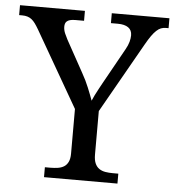

<svg xmlns="http://www.w3.org/2000/svg" viewBox="-57 -762 736 810"><g transform="rotate(5 311.5 -357.0)"><path d="M159.2 0V-42H182.1Q198.7 -42 213.6 -44.2Q228.5 -46.4 239.7 -53.2Q251 -60.1 257.6 -73.5Q264.2 -86.9 264.2 -108.9V-297.9L79.1 -619.1Q70.8 -633.3 63.5 -643.3Q56.2 -653.3 48.1 -659.7Q40 -666 30.3 -668.9Q20.5 -671.9 7.8 -671.9H-4.9V-713.9H270V-671.9H232.9Q219.2 -671.9 210.7 -669.4Q202.1 -667 197.3 -662.6Q192.4 -658.2 190.7 -652.3Q189 -646.5 189 -640.1Q189 -626 195.1 -611.8Q201.2 -597.7 207 -586.9L280.8 -453.1Q298.3 -422.4 310.5 -392.3Q322.8 -362.3 331.1 -338.9Q335.4 -349.6 342 -362.8Q348.6 -376 356.7 -390.9Q364.7 -405.8 373.5 -421.6Q382.3 -437.5 391.1 -453.1L455.1 -567.9Q464.8 -585 469 -600.3Q473.1 -615.7 473.1 -627.9Q473.1 -649.9 457.5 -660.9Q441.9 -671.9 413.1 -671.9H383.8V-713.9H627.9V-671.9H616.2Q605.5 -671.9 595.9 -668.2Q586.4 -664.6 576.7 -655.5Q566.9 -646.5 556.4 -631.6Q545.9 -616.7 533.2 -594.2L365.2 -297.9V-113.8Q365.2 -90.3 371.6 -76.2Q377.9 -62 389.2 -54.4Q400.4 -46.9 415.3 -44.4Q430.2 -42 446.8 -42H470.2V0Z"/></g></svg>

Font: Droid Serif
Style: Regular
Weight: 400
Designer: Monotype Design team
Foundry: Monotype Imaging Inc.
Version: Version 1.03